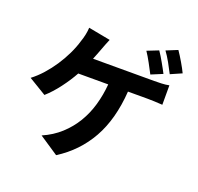

<svg xmlns="http://www.w3.org/2000/svg" viewBox="-149 -978 1254 1216"><g transform="rotate(20 478.0 -370.5)"><path d="M32 -330Q69 -358 103 -396Q137 -434 165.5 -477Q194 -520 216.5 -566.5Q239 -613 252 -658Q260 -680 265.5 -706Q271 -732 272 -755L420 -727Q412 -709 403.5 -686.5Q395 -664 389 -648Q383 -633 376.5 -615.5Q370 -598 362 -579H774Q793 -579 821.5 -580Q850 -581 874 -586V-455Q847 -457 819 -458Q791 -459 774 -459H641Q628 -269 554.5 -138Q481 -7 351 75L222 -11Q291 -41 342 -87.5Q393 -134 428 -192Q463 -250 482.5 -318Q502 -386 508 -459H306Q277 -406 235.5 -351Q194 -296 151 -258ZM737 -609Q722 -638 701.5 -676Q681 -714 662 -742L738 -772Q747 -759 757.5 -742Q768 -725 778 -707Q788 -689 797.5 -672Q807 -655 814 -641ZM852 -653Q837 -683 816 -720.5Q795 -758 775 -785L851 -816Q860 -803 871 -785.5Q882 -768 892.5 -750Q903 -732 912 -715.5Q921 -699 927 -686Z"/></g></svg>

Font: Kinto Sans
Style: Bold
Weight: 700
Designer: Authors: Ryoko NISHIZUKA  (kana & ideographs); Paul D. Hunt (Latin, Greek & Cyrillic); Wenlong ZHANG  (bopomofo); Sandol
Foundry: Adobe Systems Incorporated, ookami Inc.
Version: Version 0.001